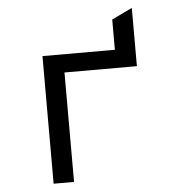

<svg xmlns="http://www.w3.org/2000/svg" viewBox="-50 -719 716 766"><g transform="rotate(-5 308.0 -336.0)"><path d="M134 0V-511H424V-632L505.8 -671.5V-438.2H215.8V0Z"/></g></svg>

Font: Overpass Mono Light
Style: Regular
Weight: 300
Monospace: yes
Designer: Delve Withrington, Dave Bailey
Foundry: Delve Fonts LLC
Version: Version 4.000